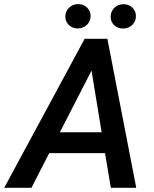

<svg xmlns="http://www.w3.org/2000/svg" viewBox="-65 -896 735 916"><path d="M436 -165.5H169.9L85 0H-44.9L338.9 -710.9H447.3L585 0H463.9ZM220.7 -265.1H419.9L371.6 -559.1ZM306.6 -876.5Q333 -876.5 350.1 -860.1Q367.2 -843.8 367.2 -819.8Q367.2 -794.9 350.1 -778.1Q333 -761.2 307.1 -760.3Q279.8 -760.3 263.2 -776.9Q246.6 -793.5 246.6 -816.9Q246.6 -840.3 263.2 -857.9Q279.8 -875.5 306.6 -876.5ZM522.9 -876Q550.3 -876 566.9 -859.4Q583.5 -842.8 583.5 -819.3Q583.5 -794.4 566.4 -777.6Q549.3 -760.7 523.4 -759.8Q496.6 -759.8 479.7 -775.9Q462.9 -792 462.9 -816.4Q462.9 -840.8 479.7 -857.9Q496.6 -875 522.9 -876Z"/></svg>

Font: RobotoDraft Medium
Style: Italic
Weight: 500
Italic angle: -12°
Version: Version 2.001152; 2014